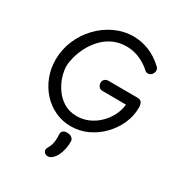

<svg xmlns="http://www.w3.org/2000/svg" viewBox="-239 -945 1317 1403"><g transform="rotate(30 419.0 -243.5)"><path d="M733 -674Q739 -669 742.5 -661Q746 -653 746 -645Q746 -633 740 -622Q734 -611 724.5 -604Q715 -597 703 -597Q687 -597 676.5 -607Q666 -617 657 -624Q612 -658 566 -674.5Q520 -691 473 -691Q406 -691 355 -666Q304 -641 267 -600.5Q230 -560 206.5 -513.5Q183 -467 171.5 -422.5Q160 -378 160 -346Q160 -309 174.5 -261.5Q189 -214 219.5 -169.5Q250 -125 296.5 -96Q343 -67 407 -67Q461 -67 508 -88.5Q555 -110 591.5 -146Q628 -182 650.5 -227Q673 -272 678 -320Q645 -320 612 -320.5Q579 -321 545.5 -321Q512 -321 479 -321Q460 -321 449 -333.5Q438 -346 437 -365Q436 -383 448.5 -395Q461 -407 479 -407Q541 -407 603.5 -406.5Q666 -406 728 -406Q754 -405 762.5 -388Q771 -371 771 -348Q771 -278 742 -212.5Q713 -147 662 -94.5Q611 -42 545.5 -11.5Q480 19 407 19Q335 19 273 -10Q211 -39 165 -90Q119 -141 93.5 -207.5Q68 -274 68 -348Q68 -435 101 -512.5Q134 -590 191.5 -650.5Q249 -711 323.5 -745.5Q398 -780 480 -780Q543 -780 608 -755Q673 -730 733 -674ZM364 112Q362 95 373.5 83.5Q385 72 407 72Q436 72 450 85Q464 98 464 113Q465 146 458 178.5Q451 211 437.5 237.5Q424 264 403 281Q394 288 386 290.5Q378 293 371 293Q355 293 344 283Q333 273 333 258Q333 250 338.5 239.5Q344 229 349 219Q360 197 363 170Q366 143 364 112Z"/></g></svg>

Font: Playpen Sans
Style: Regular
Weight: 400
Designer: Laura Meseguer, Veronika Burian, José Scaglione, Kostas Bartsokas, Vera Evstafieva, Tom Grace, Yorlmar Campos
Foundry: TypeTogether
Version: Version 2.000